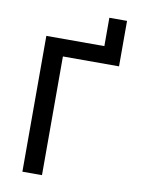

<svg xmlns="http://www.w3.org/2000/svg" viewBox="-94 -928 751 994"><g transform="rotate(10 281.5 -431.5)"><path d="M94 0H197V-624H492V-863H399V-714H94Z"/></g></svg>

Font: Noto Sans Mono SemiCondensed Medium
Style: Regular
Weight: 500
Width: 4
Designer: Monotype Design Team
Foundry: Monotype Imaging Inc.
Version: Version 2.014